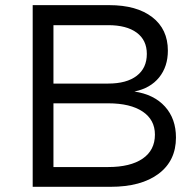

<svg xmlns="http://www.w3.org/2000/svg" viewBox="-20 -720 756 740"><path d="M106 0V-700.2H400.9Q506.8 -700.2 566.9 -653.8Q627 -607.4 627 -524.9Q627 -463.4 593.3 -421.6Q559.6 -379.9 498 -367.2Q573.7 -356 616 -309.1Q658.2 -262.2 658.2 -189.9Q658.2 -100.6 591.3 -50.3Q524.4 0 405.8 0ZM186 -76.2H397Q482.4 -76.2 529.8 -108.6Q577.1 -141.1 577.1 -201.2Q577.1 -258.3 529.8 -290Q482.4 -321.8 397 -321.8H186ZM186 -397.9H397Q467.8 -397.9 506.8 -427.7Q545.9 -457.5 545.9 -512.2Q545.9 -565.4 506.8 -594.2Q467.8 -623 397 -623H186Z"/></svg>

Font: Montserrat Light
Style: Regular
Weight: 300
Designer: Julieta Ulanovsky
Foundry: Julieta Ulanovsky
Version: Version 1.000;PS 002.000;hotconv 1.0.70;makeotf.lib2.5.58329